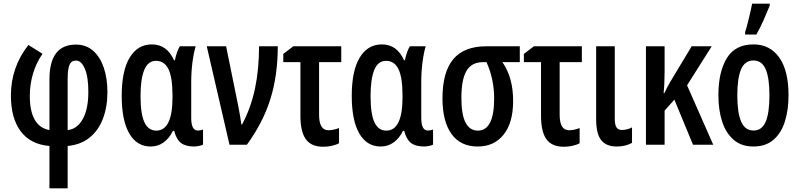

<svg xmlns="http://www.w3.org/2000/svg" viewBox="-20 -796 4396 1056"><path d="M136.2 -548.8 213.9 -500Q180.2 -452.6 162.1 -392.6Q144 -332.5 144 -269Q144 -100.1 252 -80.6V-359.9Q252 -550.8 397.5 -550.8Q454.1 -550.8 492.7 -516.4Q531.2 -481.9 551 -423.1Q570.8 -364.3 570.8 -290.5Q570.8 -208 546.1 -143.3Q521.5 -78.6 472.9 -39.3Q424.3 0 352.1 6.8V239.7H252V6.8Q148.4 -1.5 94.2 -73.5Q40 -145.5 40 -270.5Q40 -426.3 136.2 -548.8ZM397 -462.9Q371.6 -462.9 361.8 -438.5Q352.1 -414.1 352.1 -362.3V-80.6Q404.3 -85.9 435.1 -141.1Q465.8 -196.3 465.8 -289.6Q466.3 -371.6 446.8 -417.7Q427.2 -463.9 397 -462.9Z M808.6 9.8Q732.4 9.8 690.9 -62Q649.4 -133.8 649.4 -268.6Q649.4 -407.2 693.4 -479.5Q737.3 -551.8 814.9 -551.8Q898.4 -551.8 937 -464.8H941.9Q946.3 -486.8 953.4 -507.3Q960.4 -527.8 969.2 -541.5H1056.2Q1044.9 -503.9 1038.3 -451.9Q1031.7 -399.9 1031.7 -342.8V-147.5Q1031.7 -78.1 1067.9 -78.1Q1083.5 -78.1 1096.7 -83.5V-0.5Q1090.8 3.4 1074.5 6.6Q1058.1 9.8 1047.4 9.8Q1000.5 9.8 975.1 -10Q949.7 -29.8 938 -76.2H931.2Q911.1 -35.2 879.9 -12.7Q848.6 9.8 808.6 9.8ZM839.8 -77.6Q884.3 -77.6 906.5 -123.8Q928.7 -169.9 928.7 -258.8V-272.5Q928.7 -370.1 906.5 -415.8Q884.3 -461.4 837.9 -461.4Q793.9 -461.4 773.4 -411.4Q752.9 -361.3 752.9 -267.6Q752.9 -169.9 774.2 -123.8Q795.4 -77.6 839.8 -77.6Z M1117.2 -541.5H1223.6L1290 -214.8Q1295.9 -184.6 1300.5 -158.2Q1305.2 -131.8 1307.6 -111.3H1311.5Q1360.4 -203.6 1382.6 -309.6Q1404.8 -415.5 1404.8 -541.5H1507.8Q1507.8 -382.3 1467.5 -252.4Q1427.2 -122.6 1337.9 0H1242.2Z M1856.9 -541.5V-454.1H1734.9V-165.5Q1734.9 -79.6 1786.1 -79.6Q1813.5 -79.6 1844.7 -91.8V-8.3Q1829.6 0.5 1805.4 5.9Q1781.2 11.2 1757.8 11.2Q1691.9 11.2 1662.1 -30.3Q1632.3 -71.8 1632.3 -159.7V-454.1H1538.1V-499.5L1593.3 -541.5Z M2073.7 9.8Q1997.6 9.8 1956.1 -62Q1914.6 -133.8 1914.6 -268.6Q1914.6 -407.2 1958.5 -479.5Q2002.4 -551.8 2080.1 -551.8Q2163.6 -551.8 2202.1 -464.8H2207Q2211.4 -486.8 2218.5 -507.3Q2225.6 -527.8 2234.4 -541.5H2321.3Q2310.1 -503.9 2303.5 -451.9Q2296.9 -399.9 2296.9 -342.8V-147.5Q2296.9 -78.1 2333 -78.1Q2348.6 -78.1 2361.8 -83.5V-0.5Q2356 3.4 2339.6 6.6Q2323.2 9.8 2312.5 9.8Q2265.6 9.8 2240.2 -10Q2214.8 -29.8 2203.1 -76.2H2196.3Q2176.3 -35.2 2145 -12.7Q2113.8 9.8 2073.7 9.8ZM2105 -77.6Q2149.4 -77.6 2171.6 -123.8Q2193.8 -169.9 2193.8 -258.8V-272.5Q2193.8 -370.1 2171.6 -415.8Q2149.4 -461.4 2103 -461.4Q2059.1 -461.4 2038.6 -411.4Q2018.1 -361.3 2018.1 -267.6Q2018.1 -169.9 2039.3 -123.8Q2060.5 -77.6 2105 -77.6Z M2802.2 -240.7Q2802.2 -121.1 2750 -55.7Q2697.8 9.8 2607.4 9.8Q2512.2 9.8 2462.9 -59.6Q2413.6 -128.9 2413.6 -255.4Q2413.6 -399.4 2472.9 -470.5Q2532.2 -541.5 2655.3 -541.5H2838.9V-454.1H2743.2Q2802.2 -370.6 2802.2 -240.7ZM2517.6 -257.3Q2517.6 -165 2540.8 -121.3Q2564 -77.6 2607.9 -77.6Q2697.8 -77.6 2697.8 -254.4Q2697.8 -360.8 2655.8 -454.1H2635.7Q2573.7 -454.1 2545.7 -406.2Q2517.6 -358.4 2517.6 -257.3Z M3180.2 -541.5V-454.1H3058.1V-165.5Q3058.1 -79.6 3109.4 -79.6Q3136.7 -79.6 3168 -91.8V-8.3Q3152.8 0.5 3128.7 5.9Q3104.5 11.2 3081.1 11.2Q3015.1 11.2 2985.4 -30.3Q2955.6 -71.8 2955.6 -159.7V-454.1H2861.3V-499.5L2916.5 -541.5Z M3361.3 -541.5V-142.6Q3361.3 -109.4 3370.8 -95.2Q3380.4 -81.1 3400.9 -81.1Q3415 -81.1 3430.2 -85.2Q3445.3 -89.4 3456.1 -95.2V-10.3Q3420.4 9.8 3372.6 9.8Q3314 9.8 3286.4 -25.4Q3258.8 -60.5 3258.8 -141.1V-541.5Z M3894.5 -541.5 3758.8 -326.7 3902.8 0H3791.5L3689 -248L3635.3 -187.5V0H3532.7V-541.5H3635.3V-404.8Q3635.3 -371.6 3634 -341.8Q3632.8 -312 3629.9 -283.7H3633.8Q3649.4 -316.9 3665.5 -344.2L3784.2 -541.5Z M4316.9 -272Q4316.9 -191.4 4296.9 -127.7Q4276.9 -64 4234.1 -27.1Q4191.4 9.8 4123 9.8Q4058.1 9.8 4015.4 -26.9Q3972.7 -63.5 3951.9 -127Q3931.2 -190.4 3931.2 -272Q3931.2 -399.9 3977.3 -475.8Q4023.4 -551.8 4124.5 -551.8Q4214.4 -551.8 4265.6 -480Q4316.9 -408.2 4316.9 -272ZM4035.2 -271Q4035.2 -175.8 4056.4 -127Q4077.6 -78.1 4124.5 -78.1Q4170.4 -78.1 4191.2 -126.2Q4211.9 -174.3 4211.9 -272Q4211.9 -367.2 4191.2 -415.3Q4170.4 -463.4 4124 -463.4Q4077.1 -463.4 4056.2 -415.5Q4035.2 -367.7 4035.2 -271ZM4078.1 -606V-619.1Q4082 -629.9 4087.6 -651.4Q4093.3 -672.9 4099.4 -697.5Q4105.5 -722.2 4110.1 -743.7Q4114.7 -765.1 4116.7 -775.9H4213.4V-764.6Q4198.7 -728 4179.7 -685.3Q4160.6 -642.6 4140.1 -606Z"/></svg>

Font: Open Sans Condensed SemiBold
Style: Regular
Weight: 600
Width: 3
Designer: Monotype Design Team
Foundry: Monotype Imaging Inc.
Version: Version 3.000; ttfautohint (v1.8.4)